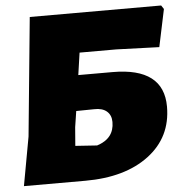

<svg xmlns="http://www.w3.org/2000/svg" viewBox="-50 -711 742 776"><g transform="rotate(-5 321.0 -323.5)"><path d="M16 16 52 -182 99 -663H632L642 -648L610 -496L436 -502H287L274 -412H413Q620 -412 620 -254Q620 -130 523.5 -57Q427 16 265 16ZM243 -203 237 -128 325 -122Q395 -144 395 -211Q395 -239 377 -254.5Q359 -270 326 -269L253 -268Z"/></g></svg>

Font: Alegreya Sans Black
Style: Italic
Weight: 900
Italic angle: -7°
Designer: Juan Pablo del Peral
Foundry: Huerta Tipografica
Version: Version 2.007